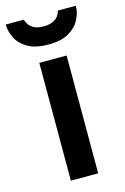

<svg xmlns="http://www.w3.org/2000/svg" viewBox="-145 -776 538 828"><g transform="rotate(-15 124.5 -361.5)"><path d="M65 0V-526H187V0ZM124 -592Q67 -592 32.5 -612Q-2 -632 -17 -662.5Q-32 -693 -32 -723H49Q51 -713 59 -701Q67 -689 82.5 -681Q98 -673 124 -673Q150 -673 166.5 -681Q183 -689 191 -701Q199 -713 200 -723H281Q281 -693 265.5 -662.5Q250 -632 216 -612Q182 -592 124 -592Z"/></g></svg>

Font: Archivo SemiBold SemiBold
Style: Regular
Weight: 600
Version: Version 2.001